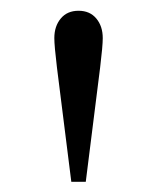

<svg xmlns="http://www.w3.org/2000/svg" viewBox="-20 -747 298 364"><path d="M83 -674.8Q83 -697.3 95.2 -711.9Q107.4 -726.6 128.9 -726.6Q150.4 -726.6 162.6 -711.9Q174.8 -697.3 174.8 -674.8Q174.8 -659.7 169.9 -619.6L142.6 -402.3H115.2L87.9 -619.6Q83 -660.2 83 -674.8Z"/></svg>

Font: Theano Old Style
Style: Regular
Weight: 400
Designer: Alexey Kryukov
Version: Version 2.00